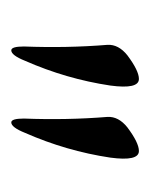

<svg xmlns="http://www.w3.org/2000/svg" viewBox="18 -734 272 349"><g transform="rotate(90 154.5 -560.0)"><path d="M196 -467Q199 -545 193 -619Q192 -639 212 -655Q240 -676 255 -676Q274 -676 267 -624Q255 -544 222 -469Q212 -444 203 -444Q196 -444 196 -467ZM65 -467Q68 -545 62 -619Q61 -639 81 -655Q109 -676 124 -676Q143 -676 136 -624Q124 -544 91 -469Q81 -444 72 -444Q65 -444 65 -467Z"/></g></svg>

Font: EB Garamond 12 All SC
Style: AllSC
Weight: 400
Version: Version 0.016 ; ttfautohint (v0.97) -l 8 -r 50 -G 200 -x 0 -